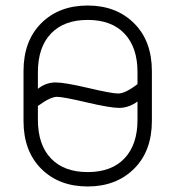

<svg xmlns="http://www.w3.org/2000/svg" viewBox="-20 -665 634 694"><path d="M529 -408V-228Q529 -119 464.5 -55Q400 9 297 9Q193 9 129 -55Q65 -119 65 -228V-408Q65 -517 129 -581Q193 -645 297 -645Q400 -645 464.5 -581Q529 -517 529 -408ZM181 -367Q214 -367 299 -347Q384 -327 407 -327Q433 -327 477 -361V-404Q477 -494 430 -543.5Q383 -593 297 -593Q211 -593 164 -543.5Q117 -494 117 -404V-344Q146 -367 181 -367ZM411 -275Q378 -275 293 -295Q208 -315 186 -315Q162 -315 117 -282V-232Q117 -142 164 -92.5Q211 -43 297 -43Q383 -43 430 -92.5Q477 -142 477 -232V-298Q445 -275 411 -275Z"/></svg>

Font: Jura
Style: Regular
Weight: 400
Designer: Daniel Johnson, Alexei Vanyashin
Foundry: Daniel Johnson
Version: Version 5.103